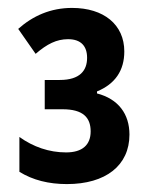

<svg xmlns="http://www.w3.org/2000/svg" viewBox="-20 -873 382 485"><path d="M162 -853C108 -853 63 -833 26 -800L70 -737C99 -762 123 -774 152 -774C185 -774 200 -756 200 -727C200 -695 182 -671 131 -671H93V-597H138C190 -597 209 -576 209 -541C209 -507 188 -488 147 -488C104 -488 64 -502 29 -527V-439C63 -418 103 -408 149 -408C247 -408 307 -455 307 -533C307 -585 279 -623 225 -637V-642C271 -661 294 -695 294 -743C294 -811 242 -853 162 -853Z"/></svg>

Font: Noto Sans Display SemiCondensed
Style: Bold
Weight: 700
Width: 4
Designer: Monotype Design Team
Foundry: Monotype Imaging Inc.
Version: Version 1.900